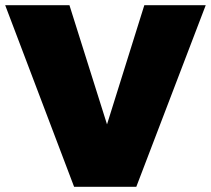

<svg xmlns="http://www.w3.org/2000/svg" viewBox="-25 -721 814 741"><path d="M-5 -701 261 0H501L769 -701H532L388 -241L243 -701Z"/></svg>

Font: Montserrat arm Black
Style: Regular
Weight: 900
Designer: Julieta Ulanovsky
Foundry: Julieta Ulanovsky
Version: Version 6.000;PS 006.000;hotconv 1.0.88;makeotf.lib2.5.64775